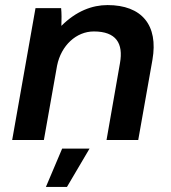

<svg xmlns="http://www.w3.org/2000/svg" viewBox="-20 -552 675 757"><path d="M28 0H153L205 -293C221 -373 281 -428 350 -428C438 -428 467 -381 453 -303L400 0H525L581 -316C605 -453 539 -532 404 -532C343 -532 280 -508 222 -450C223 -475 223 -501 221 -520H120ZM161 185H244L333 34H225Z"/></svg>

Font: Fixel Display 20240404 SemiBold
Style: Italic
Weight: 600
Italic angle: -10°
Designer: AlfaBravo + MacPaw
Foundry: Kyrylo Tkachov, Marchela Mozhyna, Serhii Makarenko, Maria Weinstein, Zakhar Kryvoshyya
Version: Version 1.211;Glyphs 3.2 (3225)